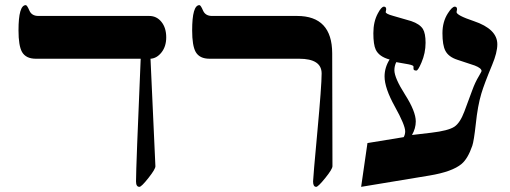

<svg xmlns="http://www.w3.org/2000/svg" viewBox="-20 -725 1980 745"><path d="M625 -580.1Q625 -544.9 606.7 -521.7Q588.4 -498.5 564 -497.1L583 -80.1Q583.5 -69.3 556.2 -34.7Q528.8 0 521 0Q507.8 0 507.8 -21Q507.8 -75.7 525.9 -497.1H119.1Q80.6 -497.1 65.4 -523.4Q51.8 -547.9 51.8 -606.9Q51.8 -705.1 80.1 -705.1Q85 -705.1 94 -684.1Q103 -663.1 128.9 -663.1H559.1Q587.9 -663.1 606.4 -640.1Q625 -617.2 625 -580.1Z M1270 -80.1Q1270 -68.8 1242.2 -34.4Q1214.4 0 1207 0Q1194.8 0 1194.8 -21Q1194.8 -34.2 1211.4 -213.6Q1228 -393.1 1228 -439.9Q1228 -497.1 1140.6 -497.1H793Q754.4 -497.1 739.3 -523.4Q725.6 -547.9 725.6 -606.9Q725.6 -705.1 753.9 -705.1Q758.8 -705.1 767.8 -684.1Q776.9 -663.1 802.7 -663.1H1132.8Q1268.6 -663.1 1269 -518.1Z M1909.7 -553.2Q1909.7 -521 1889.6 -473.1Q1858.9 -399.4 1847.7 -361.8Q1833.5 -314.5 1826.2 -244.1Q1818.8 -177.2 1812.5 -159.2Q1795.4 -109.4 1771 -88.9Q1734.9 -58.6 1646.5 -43.9L1381.3 0L1405.8 -169.9L1546.4 -192.9Q1552.2 -203.1 1552.2 -215.3Q1552.2 -239.3 1512.2 -311.3Q1472.2 -383.3 1472.2 -428.2Q1472.2 -462.9 1491.7 -494.1Q1451.2 -504.9 1438 -532.2Q1428.7 -551.8 1428.7 -596.2Q1428.7 -641.1 1446.3 -673.3Q1460 -699.2 1469.7 -699.2Q1478.5 -699.2 1478.5 -689Q1478.5 -686 1477.5 -683.1Q1476.6 -680.2 1476.6 -678.2Q1476.6 -671.4 1504.9 -663.6Q1563.5 -647 1575.7 -643.1Q1608.9 -631.8 1621.1 -612.3Q1631.3 -595.2 1631.3 -559.1Q1631.3 -519 1615.2 -481.9Q1602.1 -451.2 1595.7 -451.2Q1584.5 -451.2 1584.5 -458V-466.8Q1584.5 -471.7 1564.5 -475.6Q1541 -480 1517.6 -483.9Q1510.3 -469.2 1510.3 -452.6Q1510.3 -422.9 1551.8 -357.7Q1593.3 -292.5 1593.3 -253.9Q1593.3 -227.1 1578.6 -201.2L1653.3 -210Q1719.7 -217.8 1743.2 -233.4Q1765.1 -248 1781.7 -292L1812.5 -375Q1823.7 -405.8 1837.9 -429.2Q1848.6 -447.8 1848.6 -449.2Q1848.6 -460.4 1822.3 -470.7Q1788.6 -481.9 1754.4 -493.2Q1720.2 -504.4 1708 -528.3Q1696.8 -549.8 1696.8 -596.2Q1696.8 -640.6 1717.8 -673.3Q1734.4 -699.2 1744.6 -699.2Q1753.4 -699.2 1753.4 -689Q1753.4 -686 1752.4 -683.1Q1751.5 -680.2 1751.5 -678.2Q1751.5 -665.5 1818.4 -643.1Q1909.7 -612.3 1909.7 -553.2Z"/></svg>

Font: Ezra SIL
Style: Regular
Weight: 400
Designer: Development by SIL's NRSI team. OpenType tables by Ralph Hancock ( hancock@dircon.co.uk )
Foundry: SIL International, Version 2.51: 2007
Version: Version 2.51, 2007